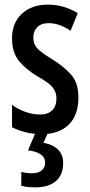

<svg xmlns="http://www.w3.org/2000/svg" viewBox="-20 -570 389 830"><path d="M319 -149Q319 -72 277 -31Q235 10 160 10Q122 10 89.5 1.5Q57 -7 32 -20V-117Q55 -99 88 -87Q121 -75 154 -75Q187 -75 205.5 -93Q224 -111 224 -145Q224 -173 206.5 -193.5Q189 -214 142 -240Q92 -270 62 -306.5Q32 -343 32 -405Q32 -471 74.5 -510.5Q117 -550 187 -550Q223 -550 255 -540.5Q287 -531 316 -513L285 -437Q263 -452 239 -461Q215 -470 190 -470Q159 -470 141.5 -453Q124 -436 124 -408Q124 -379 141.5 -360.5Q159 -342 207 -313Q257 -282 288 -246.5Q319 -211 319 -149ZM253 135Q253 186 221.5 213Q190 240 133 240Q95 240 72 233V173Q93 179 117 179Q146 179 160.5 166.5Q175 154 175 134Q175 110 155.5 97Q136 84 101 80L135 0H189L168 47Q253 64 253 135Z"/></svg>

Font: Noto Sans ExtraCondensed Medium
Style: Regular
Weight: 500
Width: 2
Designer: Monotype Design Team
Foundry: Monotype Imaging Inc.
Version: Version 2.013; ttfautohint (v1.8.4.7-5d5b)